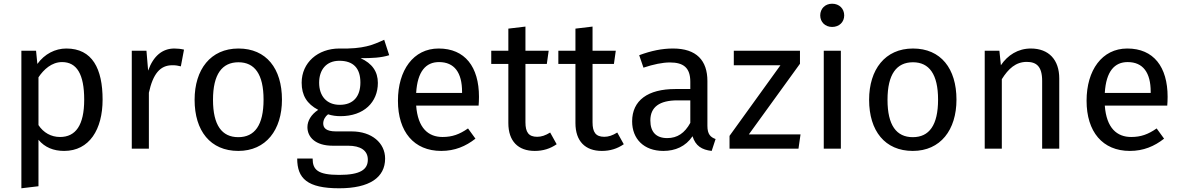

<svg xmlns="http://www.w3.org/2000/svg" viewBox="-20 -800 6359 1033"><path d="M337 -539C277 -539 220 -510 181 -456L174 -527H95V213L187 202V-48C221 -7 268 12 325 12C461 12 532 -104 532 -264C532 -430 477 -539 337 -539ZM303 -63C255 -63 214 -86 187 -127V-384C215 -426 258 -466 314 -466C393 -466 433 -401 433 -264C433 -126 387 -63 303 -63Z M918 -539C854 -539 805 -499 777 -420L768 -527H689V0H781V-301C803 -402 841 -449 907 -449C926 -449 937 -447 953 -443L970 -533C954 -537 935 -539 918 -539Z M1263 -539C1113 -539 1027 -426 1027 -263C1027 -96 1112 12 1262 12C1411 12 1497 -101 1497 -264C1497 -431 1413 -539 1263 -539ZM1263 -465C1350 -465 1398 -401 1398 -264C1398 -126 1350 -62 1262 -62C1174 -62 1126 -126 1126 -263C1126 -401 1175 -465 1263 -465Z M2047 -586C1985 -558 1937 -536 1806 -539C1690 -539 1603 -463 1603 -355C1603 -287 1631 -241 1692 -209C1654 -184 1634 -150 1634 -116C1634 -63 1676 -16 1770 -16H1853C1919 -16 1959 9 1959 59C1959 112 1919 141 1805 141C1689 141 1662 113 1662 53H1579C1579 160 1633 213 1805 213C1968 213 2052 155 2052 53C2052 -31 1980 -93 1872 -93H1788C1734 -93 1719 -112 1719 -136C1719 -155 1730 -174 1745 -185C1767 -178 1788 -175 1812 -175C1938 -175 2013 -250 2013 -354C2013 -415 1982 -459 1920 -487C1980 -487 2030 -489 2074 -503ZM1806 -473C1881 -473 1919 -433 1919 -356C1919 -280 1880 -236 1808 -236C1736 -236 1697 -285 1697 -355C1697 -424 1735 -473 1806 -473Z M2557 -279C2557 -440 2482 -539 2340 -539C2204 -539 2121 -422 2121 -258C2121 -91 2207 12 2354 12C2427 12 2486 -13 2538 -54L2498 -109C2452 -77 2413 -63 2361 -63C2285 -63 2228 -110 2219 -232H2555C2556 -244 2557 -261 2557 -279ZM2466 -300H2219C2226 -417 2272 -466 2342 -466C2425 -466 2466 -409 2466 -306Z M2940 -87C2914 -71 2893 -64 2870 -64C2824 -64 2807 -89 2807 -142V-456H2922L2932 -527H2807V-657L2715 -646V-527H2623V-456H2715V-138C2715 -40 2768 12 2857 12C2902 12 2940 0 2975 -24Z M3301 -87C3275 -71 3254 -64 3231 -64C3185 -64 3168 -89 3168 -142V-456H3283L3293 -527H3168V-657L3076 -646V-527H2984V-456H3076V-138C3076 -40 3129 12 3218 12C3263 12 3301 0 3336 -24Z M3786 -123V-364C3786 -474 3728 -539 3601 -539C3542 -539 3484 -527 3419 -503L3442 -436C3496 -454 3545 -464 3584 -464C3657 -464 3694 -436 3694 -360V-321H3613C3466 -321 3381 -260 3381 -147C3381 -53 3444 12 3549 12C3613 12 3669 -12 3706 -67C3722 -15 3756 6 3809 12L3830 -52C3803 -62 3786 -77 3786 -123ZM3570 -57C3510 -57 3479 -90 3479 -152C3479 -224 3528 -260 3625 -260H3694V-139C3664 -84 3624 -57 3570 -57Z M4284 -527H3928V-449H4179L3905 -69V0H4276L4287 -77H4009L4284 -457Z M4457 -780C4419 -780 4393 -753 4393 -717C4393 -682 4419 -655 4457 -655C4496 -655 4522 -682 4522 -717C4522 -753 4496 -780 4457 -780ZM4504 -527H4412V0H4504Z M4892 -539C4742 -539 4656 -426 4656 -263C4656 -96 4741 12 4891 12C5040 12 5126 -101 5126 -264C5126 -431 5042 -539 4892 -539ZM4892 -465C4979 -465 5027 -401 5027 -264C5027 -126 4979 -62 4891 -62C4803 -62 4755 -126 4755 -263C4755 -401 4804 -465 4892 -465Z M5526 -539C5457 -539 5401 -503 5365 -449L5357 -527H5278V0H5370V-374C5405 -430 5445 -467 5504 -467C5555 -467 5587 -444 5587 -365V0H5679V-378C5679 -478 5623 -539 5526 -539Z M6262 -279C6262 -440 6187 -539 6045 -539C5909 -539 5826 -422 5826 -258C5826 -91 5912 12 6059 12C6132 12 6191 -13 6243 -54L6203 -109C6157 -77 6118 -63 6066 -63C5990 -63 5933 -110 5924 -232H6260C6261 -244 6262 -261 6262 -279ZM6171 -300H5924C5931 -417 5977 -466 6047 -466C6130 -466 6171 -409 6171 -306Z"/></svg>

Font: FSans
Style: Regular
Weight: 400
Designer: Carrois Corporate & Edenspiekermann AG
Foundry: Carrois Corporate GbR & Edenspiekermann AG
Version: Version 4.106;PS 004.106;hotconv 1.0.70;makeotf.lib2.5.58329